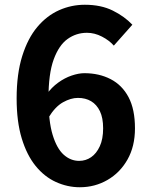

<svg xmlns="http://www.w3.org/2000/svg" viewBox="-20 -774 630 808"><path d="M316 14Q264 14 215.5 -8Q167 -30 130 -75.5Q93 -121 71.5 -191.5Q50 -262 50 -360Q50 -463 73.5 -538Q97 -613 137 -660.5Q177 -708 228.5 -731Q280 -754 337 -754Q405 -754 454.5 -729.5Q504 -705 537 -670L459 -582Q440 -604 409 -620Q378 -636 346 -636Q301 -636 264.5 -610Q228 -584 206 -524Q184 -464 184 -360Q184 -264 201.5 -206.5Q219 -149 248 -123Q277 -97 313 -97Q341 -97 363.5 -112.5Q386 -128 400 -158.5Q414 -189 414 -234Q414 -278 400.5 -306Q387 -334 363.5 -348Q340 -362 308 -362Q278 -362 245 -343.5Q212 -325 184 -279L177 -378Q197 -406 224.5 -426Q252 -446 281.5 -456Q311 -466 335 -466Q397 -466 445.5 -441Q494 -416 521 -365Q548 -314 548 -234Q548 -158 516.5 -102.5Q485 -47 432 -16.5Q379 14 316 14Z"/></svg>

Font: Noto Sans HK Thin
Style: Bold
Weight: 700
Version: Version 2.004-H2;hotconv 1.0.118;makeotfexe 2.5.65603